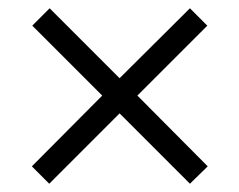

<svg xmlns="http://www.w3.org/2000/svg" viewBox="-20 -444 578 464"><path d="M57 -42 227 -213 58 -382 100 -424 269 -255 439 -424 481 -382 312 -213 482 -42 439 0 269 -170 99 0Z"/></svg>

Font: Evergrow Sans
Style: Light
Weight: 300
Foundry: 10Web
Version: Version 1.000